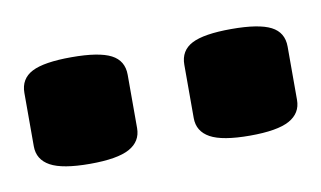

<svg xmlns="http://www.w3.org/2000/svg" viewBox="-32 -759 380 227"><g transform="rotate(-10 158.0 -645.0)"><path d="M254 -581Q221 -581 206.5 -589Q192 -597 192 -613V-677Q192 -694 206.5 -701.5Q221 -709 254 -709Q287 -709 301.5 -701.5Q316 -694 316 -677V-613Q316 -597 301.5 -589Q287 -581 254 -581ZM62 -581Q29 -581 14.5 -589Q0 -597 0 -613V-677Q0 -694 14.5 -701.5Q29 -709 62 -709Q95 -709 109.5 -701.5Q124 -694 124 -677V-613Q124 -597 109.5 -589Q95 -581 62 -581Z"/></g></svg>

Font: Asap Semi Expanded
Style: Bold
Weight: 700
Width: 6
Designer: Pablo Cosgaya
Foundry: Omnibus-Type
Version: Version 3.001; ttfautohint (v1.8.4.7-5d5b)